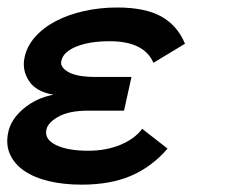

<svg xmlns="http://www.w3.org/2000/svg" viewBox="-43 -486 609 517"><path d="M22.9 -330.1Q28.8 -360.8 51.5 -386.5Q74.2 -412.1 107.7 -429.4Q141.1 -446.8 183.6 -456.3Q226.1 -465.8 272.9 -465.8Q348.1 -465.8 391.6 -441.4Q435.1 -417 455.1 -368.2L370.1 -316.9Q345.2 -375 252 -375Q198.2 -375 162.6 -360.6Q127 -346.2 122.1 -321.8Q118.2 -305.2 141.1 -292Q164.1 -278.8 214.8 -278.8H311L291 -188H193.8Q143.1 -188 114.5 -171.9Q85.9 -155.8 82 -137.2Q76.2 -110.8 107.7 -95.5Q139.2 -80.1 194.8 -80.1Q243.2 -80.1 282 -96.4Q320.8 -112.8 339.8 -139.2L408.2 -85.9Q366.2 -37.1 310.5 -12.9Q254.9 11.2 176.8 11.2Q127.9 11.2 88.4 1.7Q48.8 -7.8 22.5 -25.9Q-3.9 -43.9 -15.9 -70.1Q-27.8 -96.2 -21 -128.9Q-14.2 -164.1 20 -193.1Q54.2 -222.2 101.1 -231Q54.2 -238.8 35.2 -267.8Q16.1 -296.9 22.9 -330.1Z"/></svg>

Font: Anonymous Pro
Style: Bold Italic
Weight: 700
Italic angle: -12°
Monospace: yes
Designer: Mark Simonson
Version: Version 1.003